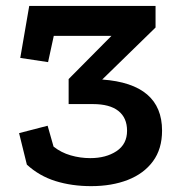

<svg xmlns="http://www.w3.org/2000/svg" viewBox="-20 -609 614 649"><path d="M288 20.2Q222.8 20.2 167.8 3.1Q112.8 -14 70.8 -52.5L44.5 -159L141 -184L161 -113.5Q186.5 -93.2 218.8 -83.9Q251 -74.5 285.2 -74.5Q338.2 -74.5 373.9 -98.1Q409.5 -121.8 409.5 -167Q409.5 -210.8 380.2 -234Q351 -257.2 293.8 -257.2H212V-341.8L356.8 -487.8H161.8L142.5 -399L48.5 -413.2L78.8 -589H505.8V-516L325.5 -340.2Q427 -332.8 477.4 -289.6Q527.8 -246.5 527.8 -167.5Q527.8 -105.5 497.1 -63.9Q466.5 -22.2 412.4 -1Q358.2 20.2 288 20.2Z"/></svg>

Font: Podkova VF Beta
Style: Regular
Weight: 400
Designer: Ilya Yudin
Foundry: Cyreal (www.cyreal.org)
Version: Version 2.100